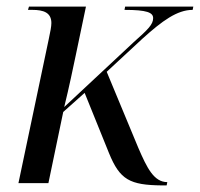

<svg xmlns="http://www.w3.org/2000/svg" viewBox="-20 -556 607 583"><path d="M472 7H486L488 -3C447 -3 426 -47 400 -107L304 -338L413 -439C473 -493 518 -526 565 -526L567 -536H360L358 -526C426 -526 445 -518 445 -501C445 -482 430 -467 386 -428L175 -231C190 -292 202 -350 210 -388L241 -536H68L65 -526H78C112 -526 136 -518 136 -486C136 -476 133 -460 128 -437L36 0H127L172 -216L237 -274L311 -91C344 -10 374 6 472 7Z"/></svg>

Font: Noto Serif Display SemiCondensed
Style: Italic
Weight: 400
Width: 4
Italic angle: -12°
Designer: Monotype Design Team
Foundry: Monotype Imaging Inc.
Version: Version 2.009